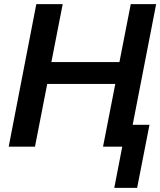

<svg xmlns="http://www.w3.org/2000/svg" viewBox="-20 -708 774 927"><path d="M477.5 0 536.6 -302.7H208L148.9 0H22L155.3 -688H282.7L228 -408.2H556.6L611.3 -688H733.9L620.6 -105.5H701.7L642.1 199.2H531.7L570.3 0Z"/></svg>

Font: Arimo SemiBold
Style: Italic
Weight: 600
Italic angle: -12°
Version: Version 1.33